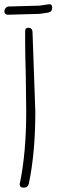

<svg xmlns="http://www.w3.org/2000/svg" viewBox="-68 -865 261 886"><path d="M48 -674Q48 -620 51 -513Q53 -371 53 -352Q53 -160 24 -21Q23 -20 23 -15Q23 1 41 1Q60 1 65 -17Q95 -160 95 -349Q95 -368 82 -719Q80 -737 63 -737Q48 -737 48 -722ZM-31 -797Q-42 -797 -46 -805Q-50 -813 -45 -823Q-40 -833 -30 -835H-27L115 -839L155 -845Q173 -848 173 -830Q173 -812 158 -808Q157 -807 155 -807L115 -801H113Z"/></svg>

Font: Neythal
Style: Regular
Weight: 400
Designer: Tharique Azeez
Foundry: Tharique Azeez
Version: Version 0.44